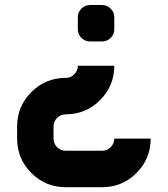

<svg xmlns="http://www.w3.org/2000/svg" viewBox="-20 -655 675 772"><path d="M439.5 -537.1Q439.5 -517.1 425 -502.7Q410.6 -488.3 390.6 -488.3H341.8Q321.8 -488.3 307.4 -502.7Q293 -517.1 293 -537.1V-585.9Q293 -606 307.4 -620.4Q321.8 -634.8 341.8 -634.8H390.6Q410.6 -634.8 425 -620.4Q439.5 -606 439.5 -585.9ZM390.6 -48.8Q410.6 -48.8 425 -63.2Q439.5 -77.6 439.5 -97.7H585.9Q585.9 -16.6 528.8 40.5Q471.7 97.7 390.6 97.7H244.1Q163.1 97.7 106 40.5Q48.8 -16.6 48.8 -97.7V-146.5Q48.8 -227.5 106 -284.7Q163.1 -341.8 244.1 -341.8Q264.2 -341.8 278.6 -356.2Q293 -370.6 293 -390.6H439.5Q439.5 -309.6 382.3 -252.4Q325.2 -195.3 244.1 -195.3Q224.1 -195.3 209.7 -180.9Q195.3 -166.5 195.3 -146.5V-97.7Q195.3 -77.6 209.7 -63.2Q224.1 -48.8 244.1 -48.8Z"/></svg>

Font: Audex
Style: Regular
Weight: 400
Designer: GGBotNet
Foundry: GGBotNet
Version: 1.00